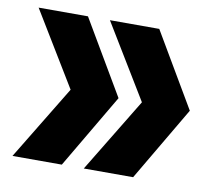

<svg xmlns="http://www.w3.org/2000/svg" viewBox="-64 -591 728 663"><g transform="rotate(10 300.0 -260.0)"><path d="M443 0H270L428 -260L270 -520H443L596 -260ZM193 0H20L178 -260L20 -520H193L346 -260Z"/></g></svg>

Font: M PLUS 2 Black
Style: Regular
Weight: 900
Designer: Coji Morishita
Foundry: UNDERFOREST DESIGN
Version: Version 1.001